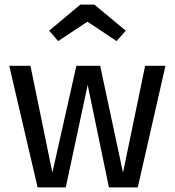

<svg xmlns="http://www.w3.org/2000/svg" viewBox="-20 -812 757 832"><path d="M577 0H452L360 -444L265 0H143L20 -527H112L207 -64L311 -527H414L513 -64L609 -527H697ZM193 -679 328 -792H389L525 -679L485 -634L359 -718L232 -634Z"/></svg>

Font: Fira GO
Style: Regular
Weight: 400
Designer: Carrois Corporate
Foundry: Carrois Corporate GbR
Version: Version 0.300